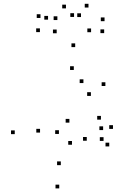

<svg xmlns="http://www.w3.org/2000/svg" viewBox="-20 -984 660 1027"><path d="M564.4 -200.8V-220.8H544.4V-200.8ZM531.6 -288.2V-308.2H511.6V-288.2ZM444.1 -231.2V-251.2H424.1V-231.2ZM305.3 -100.6V-120.6H285.3V-100.6ZM194.2 -274.8V-294.8H174.2V-274.8ZM374.8 -609.7V-629.7H354.8V-609.7ZM426.2 -539.7V-559.7H406.2V-539.7ZM466.2 -470.9V-490.9H446.2V-470.9ZM543.7 -524V-544H523.7V-524ZM382.2 -732V-752H362.2V-732ZM58.9 -266.5V-286.5H38.9V-266.5ZM296.9 23.7V3.7H276.9V23.7ZM533.9 -230.3V-250.3H513.9V-230.3ZM584.3 -294.5V-314.5H564.3V-294.5ZM519.9 -344V-364H499.9V-344ZM351.2 -328V-348H331.2V-328ZM295.2 -267.5V-287.5H275.2V-267.5ZM365 -209.8V-229.8H345V-209.8ZM283.2 -806V-826H263.2V-806ZM413.2 -892.8V-912.8H393.2V-892.8ZM376.1 -893.4V-913.4H356.1V-893.4ZM467.2 -811.7V-831.7H447.2V-811.7ZM537.2 -806.8V-826.8H517.2V-806.8ZM539.2 -870.7V-890.7H519.2V-870.7ZM453.3 -943.7V-963.7H433.3V-943.7ZM332.8 -939.1V-959.1H312.8V-939.1ZM237 -878.9V-898.9H217V-878.9ZM286.9 -876.8V-896.8H266.9V-876.8ZM196.5 -887.9V-907.9H176.5V-887.9ZM193.5 -812.2V-832.2H173.5V-812.2Z"/></svg>

Font: Monaspace Radon Dots Var
Style: Regular
Weight: 400
Designer: Riley Cran and the Lettermatic Team
Version: Version 1.100 (Monaspace Radon Dots)